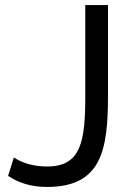

<svg xmlns="http://www.w3.org/2000/svg" viewBox="-20 -730 525 761"><path d="M12 -33C55 -4 106 11 166 11C381 11 408 -133 408 -349V-710H318V-349C318 -168 301 -70 166 -70C109 -70 62 -87 35 -106Z"/></svg>

Font: Raleway Med
Style: Regular
Weight: 500
Designer: Matt McInerney, Pablo Impallari, Rodrigo Fuenzalida
Foundry: Matt McInerney, Pablo Impallari, Rodrigo Fuenzalida
Version: Version 3.00 July 28, 2015